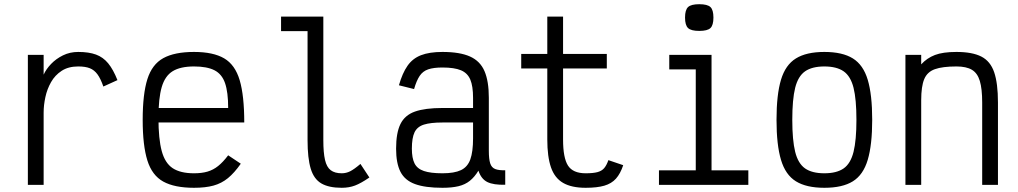

<svg xmlns="http://www.w3.org/2000/svg" viewBox="-20 -879 4840 913"><path d="M112.5 0V-618H187.5V-524Q199.5 -550.5 223 -575Q246.5 -599.5 279.5 -615.8Q312.5 -632 352 -632Q402.5 -632 436.5 -619.5Q470.5 -607 494.5 -577.8Q518.5 -548.5 538.5 -498L471.5 -467.5Q458.5 -505 443.5 -525.5Q428.5 -546 407.2 -554.5Q386 -563 352 -563Q305 -563 273.2 -542.2Q241.5 -521.5 222.8 -488.5Q204 -455.5 195.8 -417.2Q187.5 -379 187.5 -343.5V0Z M902.5 14Q810 14 756.5 -15.5Q703 -45 680.8 -116Q658.5 -187 658.5 -309Q658.5 -432 680.8 -502.5Q703 -573 756.5 -602.5Q810 -632 902.5 -632Q994 -632 1046 -601.5Q1098 -571 1119.8 -497.5Q1141.5 -424 1141.5 -296.5H687.5V-365.5H1065Q1065 -440.5 1050.2 -483.5Q1035.5 -526.5 1000 -544.8Q964.5 -563 902.5 -563Q838 -563 801.2 -540.5Q764.5 -518 749 -464.8Q733.5 -411.5 733.5 -318Q733.5 -218.5 749 -161Q764.5 -103.5 801.2 -79.2Q838 -55 902.5 -55Q939.5 -55 966.8 -63Q994 -71 1017.2 -89.5Q1040.5 -108 1065 -140.5L1125 -100.5Q1094.5 -57 1064 -32Q1033.5 -7 995.2 3.5Q957 14 902.5 14Z M1605 14Q1543.5 14 1508 -6.8Q1472.5 -27.5 1457.5 -77.2Q1442.5 -127 1442.5 -212.5V-731H1316.5V-800H1517.5V-212.5Q1517.5 -153 1525.5 -118.5Q1533.5 -84 1552.8 -69.5Q1572 -55 1605 -55Q1626 -55 1645 -64.5Q1664 -74 1694 -99.5L1736.5 -35Q1696.5 -7.5 1668.2 3.2Q1640 14 1605 14Z M2084 14Q2001.5 14 1953.2 -3.8Q1905 -21.5 1884.2 -62.2Q1863.5 -103 1863.5 -172Q1863.5 -247 1884.2 -289.2Q1905 -331.5 1953.2 -348.5Q2001.5 -365.5 2084 -365.5H2229.5V-414Q2229.5 -469 2216.5 -500.2Q2203.5 -531.5 2172 -544.8Q2140.5 -558 2084 -558Q2041.5 -558 2016 -549.2Q1990.5 -540.5 1975.5 -518Q1960.5 -495.5 1949 -455.5L1877 -473.5Q1893.5 -531.5 1917.8 -566.2Q1942 -601 1982 -616.5Q2022 -632 2084 -632Q2167 -632 2215.2 -610.2Q2263.5 -588.5 2284 -540.5Q2304.5 -492.5 2304.5 -414V-162Q2304.5 -122.5 2311 -102.2Q2317.5 -82 2334.8 -75.2Q2352 -68.5 2382.5 -69.5V-0.5Q2326.5 1 2297.2 -13.5Q2268 -28 2255 -67.5Q2237 -37.5 2214.2 -19.2Q2191.5 -1 2160 6.5Q2128.5 14 2084 14ZM2084 -55Q2140.5 -55 2172 -70Q2203.5 -85 2216.5 -121.2Q2229.5 -157.5 2229.5 -221V-296.5H2084Q2027.5 -296.5 1995.8 -286.5Q1964 -276.5 1951.2 -249.8Q1938.5 -223 1938.5 -172Q1938.5 -127.5 1951.2 -102Q1964 -76.5 1995.8 -65.8Q2027.5 -55 2084 -55Z M2765 14Q2698 14 2657.8 -9.2Q2617.5 -32.5 2600 -83.2Q2582.5 -134 2582.5 -215.5V-553.5H2458.5V-622.5H2582.5V-800H2657.5V-622.5H2865.5V-553.5H2657.5V-215.5Q2657.5 -128 2681 -91.5Q2704.5 -55 2765 -55Q2800.5 -55 2821 -60.5Q2841.5 -66 2853 -79.5Q2864.5 -93 2873 -117.5L2943.5 -93.5Q2930 -53 2909 -29.5Q2888 -6 2853.5 4Q2819 14 2765 14Z M3288.5 0V-596L3335.5 -549H3162.5V-618H3363.5V0ZM3113.5 0V-69H3538.5V0ZM3305 -732Q3266.5 -732 3252 -745.5Q3237.5 -759 3237.5 -795.5Q3237.5 -832 3252 -845.5Q3266.5 -859 3305 -859Q3344 -859 3358.2 -845.5Q3372.5 -832 3372.5 -795.5Q3372.5 -759 3358.2 -745.5Q3344 -732 3305 -732Z M3900 14Q3814.5 14 3764.8 -16.8Q3715 -47.5 3693.8 -118.8Q3672.5 -190 3672.5 -309Q3672.5 -429 3693.8 -499.8Q3715 -570.5 3764.8 -601.2Q3814.5 -632 3900 -632Q3986 -632 4035.5 -601.2Q4085 -570.5 4106.2 -499.8Q4127.5 -429 4127.5 -309Q4127.5 -190 4106.2 -118.8Q4085 -47.5 4035.5 -16.8Q3986 14 3900 14ZM3900 -55Q3958.5 -55 3991.8 -78.2Q4025 -101.5 4038.8 -157Q4052.5 -212.5 4052.5 -309Q4052.5 -406.5 4038.8 -461.5Q4025 -516.5 3991.8 -539.8Q3958.5 -563 3900 -563Q3841.5 -563 3808.2 -539.8Q3775 -516.5 3761.2 -461.5Q3747.5 -406.5 3747.5 -309Q3747.5 -212.5 3761.2 -157Q3775 -101.5 3808.2 -78.2Q3841.5 -55 3900 -55Z M4285.5 0V-618H4360.5V-573Q4388 -603 4425.8 -617.5Q4463.5 -632 4528 -632Q4603.5 -632 4646.5 -610Q4689.5 -588 4707.5 -535.5Q4725.5 -483 4725.5 -391.5V0H4650.5V-391.5Q4650.5 -457 4639.2 -494.2Q4628 -531.5 4601.5 -547.2Q4575 -563 4528 -563Q4462 -563 4425.5 -550Q4389 -537 4374.8 -502.5Q4360.5 -468 4360.5 -402.5V0Z"/></svg>

Font: Victor Mono Thin
Style: Regular
Weight: 100
Monospace: yes
Designer: Rune Bjørnerås
Version: Version 1.561;gftools[0.9.30]